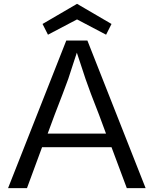

<svg xmlns="http://www.w3.org/2000/svg" viewBox="-20 -967 790 987"><path d="M21.5 0H118.7L196.3 -210.4H553.2L631.8 0H728.5L429.2 -758.8H320.8ZM225.1 -280.3 260.7 -376.5C293.5 -460.4 314.9 -517.6 331.1 -562C347.2 -610.4 360.4 -653.3 375 -696.3C392.1 -647.9 404.3 -605 419.4 -562C434.6 -517.6 456.1 -460.4 489.3 -376.5L524.9 -280.3ZM376 -867.2 525.4 -788.6 553.2 -843.8 376 -947.3 198.7 -843.8 226.6 -788.6Z"/></svg>

Font: Duru Sans
Style: Regular
Weight: 400
Designer: Onur Yazıcıgil
Foundry: Onur Yazıcıgil
Version: Version 1.002